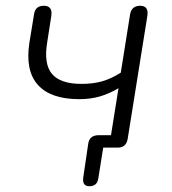

<svg xmlns="http://www.w3.org/2000/svg" viewBox="-20 -512 598 666"><path d="M290 134Q264 134 269 102L286 -13Q290 -43 322 -43H365L391 -206Q359 -187 326.5 -177.5Q294 -168 255 -168Q156 -168 111.5 -217.5Q67 -267 82 -364L98 -462Q102 -492 132 -492Q163 -492 158 -457L144 -367Q131 -291 160 -256Q189 -221 263 -221Q303 -221 334.5 -230Q366 -239 399 -260L431 -461Q436 -492 466 -492Q497 -492 491 -456L423 -31Q418 0 389 0H338L321 107Q317 134 290 134Z"/></svg>

Font: Nunito Light
Style: Italic
Weight: 300
Italic angle: -9°
Designer: Vernon Adams
Foundry: Vernon Adams
Version: Version 3.601; ttfautohint (v1.8.2.53-6de2)